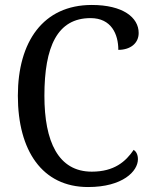

<svg xmlns="http://www.w3.org/2000/svg" viewBox="-20 -744 611 774"><path d="M335 10C475 10 536 -54 536 -102C536 -121 529 -133 519 -140C487 -93 441 -52 350 -52C215 -52 159 -173 159 -358C159 -556 211 -671 345 -671C429 -671 457 -606 457 -543C505 -543 539 -569 539 -611C539 -674 475 -724 350 -724C154 -724 52 -576 52 -358C52 -137 150 10 335 10Z"/></svg>

Font: Noto Serif Sinhala SemiCondensed
Style: Regular
Weight: 400
Width: 4
Designer: Jelle Bosma - Monotype Design Team
Foundry: Monotype Imaging Inc.
Version: Version 2.007